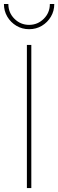

<svg xmlns="http://www.w3.org/2000/svg" viewBox="-41 -956 296 976"><path d="M118.2 -727.5V0H95.7V-727.5ZM106.9 -807.6Q71.3 -807.6 42.2 -825Q13.2 -842.3 -3.9 -871.3Q-21 -900.4 -21 -935.5H1.5Q1.5 -891.1 32.5 -860.4Q63.5 -829.6 106.9 -829.6Q150.4 -829.6 181.4 -860.4Q212.4 -891.1 212.4 -935.5H234.9Q234.9 -900.4 217.8 -871.3Q200.7 -842.3 171.9 -825Q143.1 -807.6 106.9 -807.6Z"/></svg>

Font: Inter 24pt Thin
Style: Regular
Weight: 250
Designer: Rasmus Andersson
Foundry: rsms
Version: Version 4.001;git-66647c0bb